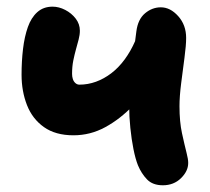

<svg xmlns="http://www.w3.org/2000/svg" viewBox="-20 -543 630 577"><path d="M200.8 -136.4Q146.8 -136.4 112 -161.1Q77.2 -185.8 61 -227.4Q44.8 -269 44.8 -318.4Q44.8 -359.2 49.2 -396.1Q53.6 -433 63.7 -461.6Q73.8 -490.2 92.2 -506.6Q110.6 -523 138 -523Q157 -523 176 -513.2Q195 -503.4 207.5 -487.1Q220 -470.8 220 -450.8Q220 -438.2 216.3 -424.2Q212.6 -410.2 208.3 -394.8Q204 -379.4 200.3 -361.3Q196.6 -343.2 196.6 -321Q196.6 -312.8 198.9 -305.5Q201.2 -298.2 206.5 -293.4Q211.8 -288.6 218.6 -288.6Q244.2 -288.6 268.4 -297.4Q292.6 -306.2 314.5 -322.9Q336.4 -339.6 354.6 -364.3Q372.8 -389 386.6 -420.6L453 -316.4Q419 -266.2 379.9 -225.6Q340.8 -185 296.1 -160.7Q251.4 -136.4 200.8 -136.4ZM469.4 13.8Q439 13.8 422 -3.7Q405 -21.2 394.6 -46.2Q387 -65.2 381.1 -94.7Q375.2 -124.2 371.7 -158.6Q368.2 -193 368.2 -224Q368.2 -247.8 370.7 -279.5Q373.2 -311.2 376.7 -343.9Q380.2 -376.6 384.1 -404.6Q388 -432.6 389.8 -448.6Q394.4 -485 415.8 -503Q437.2 -521 463.4 -521Q491.8 -521 515.6 -494.4Q539.4 -467.8 539.4 -429Q539.4 -407 534.4 -369.5Q529.4 -332 524.4 -292.5Q519.4 -253 519.4 -224Q519.4 -177 526.9 -142.7Q534.4 -108.4 540.8 -83Q543.2 -73.4 544.4 -66.4Q545.6 -59.4 545.6 -53.2Q545.6 -28.8 523.9 -7.5Q502.2 13.8 469.4 13.8Z"/></svg>

Font: Shantell Sans Light
Style: Regular
Weight: 300
Designer: Stephen Nixon, Anya Danilova, Shantell Martin
Foundry: Arrow Type
Version: Version 1.011;[c5ecc13dd]